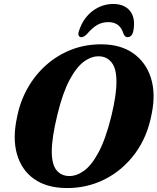

<svg xmlns="http://www.w3.org/2000/svg" viewBox="-20 -936 794 968"><path d="M495 -712.5Q589.5 -711.5 652.5 -666.8Q715.5 -622 740.5 -544.2Q765.5 -466.5 745.5 -366Q724 -247 660.8 -161.8Q597.5 -76.5 506.5 -31.2Q415.5 14 310.5 12Q214.5 10.5 151.8 -33.8Q89 -78 65.8 -158Q42.5 -238 66 -345.5Q81 -423.5 118.8 -490.8Q156.5 -558 212.8 -608Q269 -658 340.5 -685.8Q412 -713.5 495 -712.5ZM327.5 -48.5Q365 -47.5 403.2 -74.8Q441.5 -102 477 -168.2Q512.5 -234.5 541.5 -351Q555 -407 561.2 -450Q567.5 -493 567 -525.5Q567 -589.5 543.5 -620Q520 -650.5 481.5 -652Q442.5 -654 403.8 -625.8Q365 -597.5 330.5 -532.5Q296 -467.5 270 -360.5Q255 -299 248 -253Q241 -207 241 -173.5Q241 -108 264.2 -78.8Q287.5 -49.5 327.5 -48.5ZM526.5 -824.5Q494.5 -824.5 469.5 -809.8Q444.5 -795 420 -766Q403.5 -748.5 391 -748.5Q380 -748.5 376.5 -757.5Q373 -766.5 378.5 -781.5Q400 -845.5 447 -880.8Q494 -916 551 -916Q607.5 -916 635.8 -880.5Q664 -845 652.5 -781.5Q646.5 -748.5 622 -748.5Q610 -748.5 602.5 -766Q585 -824.5 526.5 -824.5Z"/></svg>

Font: Fraunces 72pt S050
Style: Bold Italic
Weight: 700
Italic angle: -16°
Version: Version 1.000; ttfautohint (v1.8.3)